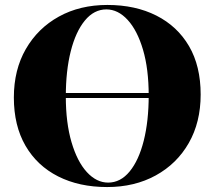

<svg xmlns="http://www.w3.org/2000/svg" viewBox="-20 -742 867 776"><path d="M122 -346V-366H687V-346ZM414 -722Q527 -722 612 -679Q697 -636 744 -555.5Q791 -475 791 -360Q791 -248 743 -164Q695 -80 609.5 -33Q524 14 413 14Q300 14 215 -29Q130 -72 83 -153Q36 -234 36 -348Q36 -460 84.5 -544Q133 -628 218 -675Q303 -722 414 -722ZM410 -704Q360 -704 323 -659Q286 -614 266 -535Q246 -456 246 -352Q246 -246 269 -167.5Q292 -89 331 -46.5Q370 -4 417 -4Q467 -4 504 -49Q541 -94 561 -173.5Q581 -253 581 -356Q581 -463 558 -541Q535 -619 496 -661.5Q457 -704 410 -704Z"/></svg>

Font: Playfair Display Black
Style: Regular
Weight: 900
Designer: Claus Eggers Sørensen
Foundry: Claus Eggers Sørensen
Version: Version 1.203